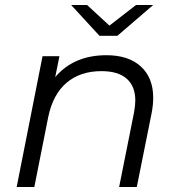

<svg xmlns="http://www.w3.org/2000/svg" viewBox="-20 -752 717 772"><path d="M596 -359Q596 -331 590 -299L530 0H459L519 -300Q524 -328 524 -348Q524 -405 489.5 -435.5Q455 -466 388 -466Q303 -466 248 -419.5Q193 -373 174 -282L118 0H47L151 -526H219L202 -442Q277 -530 408 -530Q497 -530 546.5 -484.5Q596 -439 596 -359ZM596 -732 452 -608H380L266 -732H330L420 -649L527 -732Z"/></svg>

Font: Montserrat Alternates
Style: Italic
Weight: 400
Italic angle: -11.3°
Designer: Julieta Ulanovsky
Foundry: Julieta Ulanovsky
Version: Version 7.200